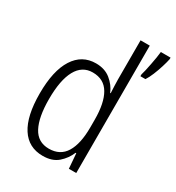

<svg xmlns="http://www.w3.org/2000/svg" viewBox="-184 -871 908 992"><g transform="rotate(30 270.5 -375.0)"><path d="M222 10Q137 10 92.5 -59Q48 -128 48 -262Q48 -398 94 -470Q140 -542 223 -542Q276 -542 311 -513.5Q346 -485 362 -446H365Q364 -468 363 -488.5Q362 -509 362 -527V-760H417V0H373L366 -89H362Q345 -48 311.5 -19Q278 10 222 10ZM231 -38Q298 -38 330 -90.5Q362 -143 362 -240V-286Q362 -386 330.5 -439.5Q299 -493 232 -493Q169 -493 136.5 -433.5Q104 -374 104 -261Q104 -153 134.5 -95.5Q165 -38 231 -38ZM541 -751Q537 -731 528 -702Q519 -673 507.5 -645Q496 -617 484 -599H454V-610Q457 -619 461.5 -638.5Q466 -658 470.5 -681.5Q475 -705 478.5 -726Q482 -747 483 -760H541Z"/></g></svg>

Font: Noto Sans Myanmar UI Condensed Light
Style: Regular
Weight: 300
Width: 3
Designer: Monotype Design Team
Foundry: Monotype Imaging Inc.
Version: Version 2.103; ttfautohint (v1.8.4.7-5d5b)